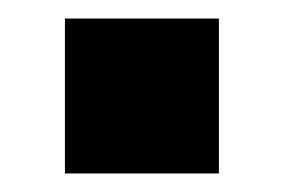

<svg xmlns="http://www.w3.org/2000/svg" viewBox="-20 -454 306 207"><path d="M216 -267H50V-434H216Z"/></svg>

Font: Tanohe Sans
Style: Bold
Weight: 700
Designer: Village Type and Design LLC & Cristiano Sobral
Foundry: Cooper Hewitt Smithsonian Design Museum
Version: Version 1.00;September 29, 2021;FontCreator 13.0.0.2655 64-b